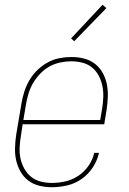

<svg xmlns="http://www.w3.org/2000/svg" viewBox="-20 -777 540 805"><path d="M197 8Q170 8 144 1.5Q118 -5 98 -20.5Q78 -36 65.5 -58.5Q53 -81 47.5 -106Q42 -131 43 -158.5Q44 -186 48 -213L70 -343Q74 -368 82 -393Q90 -418 103.5 -441Q117 -464 136.5 -483Q156 -502 179.5 -515Q203 -528 229 -533Q255 -538 280 -538Q307 -538 332.5 -531.5Q358 -525 378 -509.5Q398 -494 410.5 -471.5Q423 -449 428 -423.5Q433 -398 432 -371Q431 -344 427 -317L417 -256H75L68 -210Q64 -186 62.5 -161.5Q61 -137 65.5 -114.5Q70 -92 81 -71.5Q92 -51 109.5 -36.5Q127 -22 150 -16Q173 -10 197 -10Q226 -10 254.5 -16.5Q283 -23 308.5 -40Q334 -57 351.5 -82.5Q369 -108 375 -136H395Q388 -104 369 -75Q350 -46 322 -26.5Q294 -7 261.5 0.5Q229 8 197 8ZM400 -274 408 -320Q412 -344 413 -368.5Q414 -393 409.5 -415.5Q405 -438 394.5 -458.5Q384 -479 366.5 -493.5Q349 -508 326 -514Q303 -520 279 -520Q256 -520 232.5 -515Q209 -510 188 -498.5Q167 -487 149.5 -469Q132 -451 119.5 -430Q107 -409 100 -386Q93 -363 89 -340L78 -274ZM291 -604 278 -616 410 -757 426 -743Z"/></svg>

Font: Iosevka Slab Thin Oblique
Style: Regular
Weight: 100
Italic angle: -9°
Monospace: yes
Designer: Belleve Invis
Foundry: Belleve Invis
Version: Version 11.1.0; ttfautohint (v1.8.3)